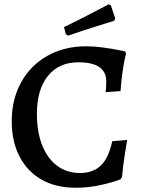

<svg xmlns="http://www.w3.org/2000/svg" viewBox="-20 -868 661 900"><path d="M35 -300Q35 -402 79 -482Q123 -562 202.5 -606.5Q282 -651 384 -651Q421 -651 461.5 -645.5Q502 -640 530 -634.5Q558 -629 566 -627L571 -618Q569 -612 564 -587.5Q559 -563 553.5 -524Q548 -485 545 -441L475 -436Q476 -441 477 -455Q478 -469 478 -487Q478 -576 347 -576Q256 -576 204.5 -512Q153 -448 153 -334Q153 -249 178 -186.5Q203 -124 248.5 -90.5Q294 -57 355 -57Q417 -57 453.5 -93Q490 -129 506 -206L576 -212Q573 -196 564.5 -141Q556 -86 552 -38L545 -28Q545 -27 513 -16.5Q481 -6 434 3Q387 12 333 12Q242 12 175 -26Q108 -64 71.5 -134.5Q35 -205 35 -300ZM289 -707 280 -741Q342 -771 406.5 -804.5Q471 -838 490 -848L500 -842L520 -782L516 -771Q498 -765 433 -745Q368 -725 300 -701Z"/></svg>

Font: Alegreya Medium
Style: Regular
Weight: 500
Designer: Juan Pablo del Peral
Foundry: Huerta Tipografica
Version: Version 2.007; ttfautohint (v1.6)